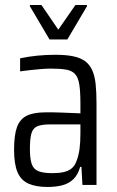

<svg xmlns="http://www.w3.org/2000/svg" viewBox="-20 -736 467 764"><path d="M170 8Q124 8 94 -5Q64 -18 50 -50Q36 -82 36 -140Q36 -198 47.5 -230Q59 -262 86.5 -275.5Q114 -289 162 -289Q174 -289 190.5 -289Q207 -289 225.5 -288Q244 -287 263 -286.5Q282 -286 300 -285V-323Q300 -372 295.5 -400Q291 -428 278.5 -441.5Q266 -455 243 -459Q220 -463 183 -463Q167 -463 146.5 -461.5Q126 -460 104 -457.5Q82 -455 60 -452V-504Q93 -511 128 -514.5Q163 -518 201 -518Q243 -518 271.5 -512Q300 -506 318 -493Q336 -480 346.5 -457.5Q357 -435 360.5 -402Q364 -369 364 -325V0H308L304 -72H299Q290 -40 271.5 -22.5Q253 -5 227 1.5Q201 8 170 8ZM188 -47Q214 -47 232.5 -51Q251 -55 264 -65Q277 -75 284 -94Q293 -117 296.5 -143.5Q300 -170 300 -205V-241H179Q146 -241 128.5 -233.5Q111 -226 105 -205Q99 -184 99 -144Q99 -105 106 -84Q113 -63 132.5 -55Q152 -47 188 -47ZM177 -579 99 -711V-716H145L212 -618L280 -716H326V-711L248 -579Z"/></svg>

Font: Saira Condensed
Style: Regular
Weight: 400
Width: 3
Designer: Hector Gatti with collaboration of the Omnibus-Type team
Foundry: Omnibus-Type
Version: Version 1.101